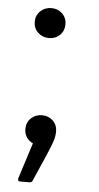

<svg xmlns="http://www.w3.org/2000/svg" viewBox="-52 -547 395 766"><g transform="rotate(5 146.0 -164.0)"><path d="M61 -454Q61 -480 79 -497Q97 -514 123 -514Q149 -514 166.5 -497Q184 -480 184 -454Q184 -428 166.5 -411Q149 -394 123 -394Q97 -394 79 -411Q61 -428 61 -454ZM50 174 96 30Q80 23 70.5 8.5Q61 -6 61 -25Q61 -51 79 -68Q97 -85 123 -85Q149 -85 166.5 -68Q184 -51 184 -25Q184 -7 177.5 13.5Q171 34 154 73L108 178Q105 186 96 186H58Q53 186 51 183Q49 180 50 174Z"/></g></svg>

Font: LINE Seed JP_TTF Regular
Style: Regular
Weight: 400
Designer: LINE & Fontrix & Fontworks
Version: Version 1.002